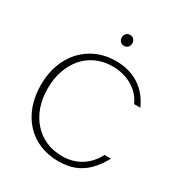

<svg xmlns="http://www.w3.org/2000/svg" viewBox="-210 -1068 1151 1222"><g transform="rotate(30 365.5 -457.0)"><path d="M397 5.1Q320 5.1 257.5 -21Q195 -47.1 150.2 -95.8Q105.5 -144.5 81.2 -212.2Q57 -279.9 57 -363Q57 -444.6 81.8 -512.1Q106.5 -579.5 151.8 -628.7Q197 -677.8 259.2 -704.7Q321.5 -731.6 397 -731.6Q445 -731.6 487.5 -720.2Q530 -708.8 565.8 -686.2Q601.5 -663.6 629.8 -629.9Q658 -596.2 678 -551.1H632.5Q613 -595.2 577.5 -626.6Q542 -658.1 495.5 -674.8Q449 -691.5 396 -691.5Q331.5 -691.5 278.2 -668Q225 -644.4 186.5 -600.8Q148 -557.2 127 -496.8Q106 -436.5 106 -363.5Q106 -290.5 127.2 -230.2Q148.5 -169.8 187.5 -126.2Q226.5 -82.6 280.2 -58.8Q334 -35 399 -35Q476 -35 535.8 -71.7Q595.5 -108.5 631 -176.9H678Q644 -114.1 603 -73.8Q562 -33.5 511.2 -14.2Q460.5 5.1 397 5.1ZM390.5 -840Q373.5 -840 362.8 -851.2Q352 -862.5 352 -880Q352 -897.5 362.8 -909Q373.5 -920.5 390.5 -920.5Q407.5 -920.5 418.2 -909Q429 -897.5 429 -880Q429 -862.5 418.2 -851.2Q407.5 -840 390.5 -840Z"/></g></svg>

Font: Russolo 10pt ExtraLight
Style: Regular
Weight: 200
Designer: Micah Stupak-Hahn
Version: Version 1.000